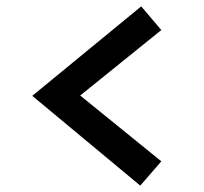

<svg xmlns="http://www.w3.org/2000/svg" viewBox="-20 -648 640 601"><path d="M419 -67 81 -348 422 -628 485 -554 231 -349 485 -143Z"/></svg>

Font: Red Hat Text SemiBold
Style: Regular
Weight: 600
Designer: Pentagram, MCKL
Foundry: MCKL
Version: Version 1.030